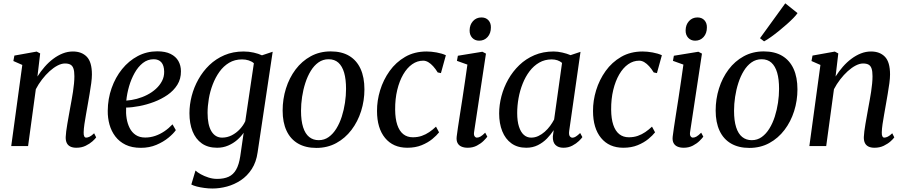

<svg xmlns="http://www.w3.org/2000/svg" viewBox="-20 -858 5316 1128"><path d="M200 -408.5Q219 -438.5 242.2 -465.2Q265.5 -492 292.5 -512.2Q319.5 -532.5 348.5 -544Q377.5 -555.5 408.5 -555.5Q460 -555.5 490 -524.5Q520 -493.5 520 -420.5Q520 -399.5 516 -369Q512 -338.5 506.2 -305.5Q500.5 -272.5 495.5 -243.5Q491 -216.5 485.5 -186.8Q480 -157 476 -129.2Q472 -101.5 471.5 -81Q471 -64 475 -56.8Q479 -49.5 486 -49.5Q495.5 -49.5 507 -55.2Q518.5 -61 533 -75L545 -51Q539.5 -42.5 523.5 -28Q507.5 -13.5 483.5 -1.8Q459.5 10 428.5 10Q407 10 392.8 2.8Q378.5 -4.5 372 -18.5Q365.5 -32.5 366 -53Q366.5 -67 369 -86.8Q371.5 -106.5 375.5 -129.8Q379.5 -153 383.8 -177Q388 -201 392 -223Q396 -245 400.5 -269.5Q405 -294 408.8 -319Q412.5 -344 414.8 -367.2Q417 -390.5 417 -410Q417 -439 411.5 -455.2Q406 -471.5 394 -478.2Q382 -485 361.5 -485Q341.5 -485 318.2 -473Q295 -461 271.5 -439.8Q248 -418.5 227 -391.2Q206 -364 190.5 -334L145 0H46L111 -476.5L58.5 -499.5L64.5 -531.5L195.5 -555L216 -544Z M1013 -93.5Q999 -73 969.5 -48.8Q940 -24.5 898.8 -7Q857.5 10.5 807.5 10.5Q755 10.5 718 -7.5Q681 -25.5 657.5 -56.5Q634 -87.5 623.2 -126.5Q612.5 -165.5 613 -207Q613.5 -277.5 635.8 -340.5Q658 -403.5 697.2 -452Q736.5 -500.5 789.2 -528.5Q842 -556.5 904 -556.5Q951.5 -556.5 982.2 -541.2Q1013 -526 1028 -499.5Q1043 -473 1043 -439.5Q1043.5 -394.5 1021.8 -359.8Q1000 -325 964 -300.2Q928 -275.5 885 -259.2Q842 -243 798.8 -234.8Q755.5 -226.5 721 -226Q719 -193.5 724 -162.2Q729 -131 742 -105.5Q755 -80 777.5 -65Q800 -50 833 -50Q863 -50 891.2 -59.5Q919.5 -69 945.5 -86.5Q971.5 -104 993.5 -127.5ZM883 -510Q847.5 -510 819.2 -487.8Q791 -465.5 770.8 -429.2Q750.5 -393 738.2 -350.5Q726 -308 722 -267Q752.5 -269 784.2 -277.5Q816 -286 844.8 -300.8Q873.5 -315.5 896 -336Q918.5 -356.5 931.8 -382Q945 -407.5 944.5 -437Q944 -473.5 928 -491.8Q912 -510 883 -510Z M1493.5 37Q1485.5 94.5 1459 135.2Q1432.5 176 1394.8 201Q1357 226 1313.8 237.8Q1270.5 249.5 1228 249.5Q1205 249.5 1180.8 246.2Q1156.5 243 1136.2 237.8Q1116 232.5 1104 226L1128.5 144Q1139.5 154.5 1159.8 165.8Q1180 177 1205 185Q1230 193 1255.5 193Q1295.5 193 1323 180.5Q1350.5 168 1367.2 138.8Q1384 109.5 1391.5 60L1411.5 -78Q1396 -55.5 1373 -35.5Q1350 -15.5 1320.2 -2.8Q1290.5 10 1255.5 10Q1201.5 10 1165.5 -15.5Q1129.5 -41 1111.2 -86.8Q1093 -132.5 1093 -193Q1093 -243 1106.2 -294.2Q1119.5 -345.5 1145.8 -392.2Q1172 -439 1210.2 -475.8Q1248.5 -512.5 1298.8 -534Q1349 -555.5 1411 -555.5Q1442 -555.5 1470.5 -549Q1499 -542.5 1519 -533L1582 -554ZM1471.5 -486.5Q1459 -497.5 1441 -503.2Q1423 -509 1402 -509Q1359 -509 1326 -489.2Q1293 -469.5 1269.2 -436.2Q1245.5 -403 1229.8 -362Q1214 -321 1206.8 -277.5Q1199.5 -234 1199.5 -195Q1199.5 -159.5 1205.2 -132.2Q1211 -105 1222.2 -86.5Q1233.5 -68 1249.2 -58.8Q1265 -49.5 1285 -49.5Q1315 -49.5 1341.8 -63.2Q1368.5 -77 1389 -99Q1409.5 -121 1421 -146Z M1923 -556Q1987.5 -556 2031.5 -529.8Q2075.5 -503.5 2098.2 -453.8Q2121 -404 2121 -333Q2121 -267 2101.5 -205.2Q2082 -143.5 2045 -94.8Q2008 -46 1955.8 -17.5Q1903.5 11 1838.5 11Q1775 11 1730.8 -14.8Q1686.5 -40.5 1663.5 -89.8Q1640.5 -139 1640.5 -208.5Q1640.5 -276 1660 -338.2Q1679.5 -400.5 1716.5 -449.8Q1753.5 -499 1805.8 -527.5Q1858 -556 1923 -556ZM1910.5 -510Q1877.5 -510 1851.2 -491.5Q1825 -473 1805.8 -441.5Q1786.5 -410 1773.8 -370.5Q1761 -331 1754.8 -289Q1748.5 -247 1748.5 -207Q1748.5 -149 1760.8 -110.5Q1773 -72 1796.5 -53.2Q1820 -34.5 1852.5 -34.5Q1885.5 -34.5 1911.2 -53Q1937 -71.5 1956.2 -102.8Q1975.5 -134 1988 -173.2Q2000.5 -212.5 2006.8 -254.5Q2013 -296.5 2013 -336Q2013 -392.5 2001.8 -431Q1990.5 -469.5 1968 -489.8Q1945.5 -510 1910.5 -510Z M2373 10Q2289.5 10 2242.2 -47.5Q2195 -105 2195 -206Q2194.5 -266 2213.2 -327.5Q2232 -389 2269 -440.8Q2306 -492.5 2360.5 -524Q2415 -555.5 2486.5 -555.5Q2513.5 -555.5 2545.2 -549.8Q2577 -544 2599.5 -533.5L2570.5 -428.5L2551.5 -432.5Q2539 -453 2525 -468.5Q2511 -484 2496.2 -492.8Q2481.5 -501.5 2466 -501.5Q2431.5 -501.5 2401.5 -480.5Q2371.5 -459.5 2349 -420.8Q2326.5 -382 2313.8 -329.5Q2301 -277 2301.5 -213.5Q2302 -160.5 2314 -124.5Q2326 -88.5 2349 -70Q2372 -51.5 2405.5 -51.5Q2434.5 -51.5 2458 -59.8Q2481.5 -68 2502 -82Q2522.5 -96 2541.5 -114L2559.5 -80.5Q2545.5 -62.5 2519.8 -41.2Q2494 -20 2457.2 -5Q2420.5 10 2373 10Z M2727.5 10Q2706.5 10 2691 3.2Q2675.5 -3.5 2668 -18Q2660.5 -32.5 2663 -55Q2665 -72.5 2670 -106.2Q2675 -140 2682 -184.5Q2689 -229 2696.8 -279.2Q2704.5 -329.5 2712 -380.8Q2719.5 -432 2726 -478.5L2664.5 -500.5L2670 -530.5L2814 -554L2835 -543L2765.5 -84Q2762.5 -66 2768 -57.8Q2773.5 -49.5 2781.5 -49.5Q2792 -49.5 2803 -55.8Q2814 -62 2830.5 -78.5L2843 -55Q2836.5 -46 2821 -30.5Q2805.5 -15 2781.8 -2.5Q2758 10 2727.5 10ZM2795 -619Q2770 -619 2754.2 -636Q2738.5 -653 2739 -680Q2739.5 -713 2759 -734.2Q2778.5 -755.5 2808.5 -755.5Q2834.5 -755.5 2849.5 -739Q2864.5 -722.5 2864 -697Q2864 -662.5 2844.8 -640.8Q2825.5 -619 2795 -619Z M3324 -89Q3321 -66.5 3327.5 -57.8Q3334 -49 3343.5 -49Q3352.5 -49 3363.2 -55.8Q3374 -62.5 3388.5 -76.5L3401.5 -52.5Q3396.5 -44.5 3381 -29.5Q3365.5 -14.5 3342.2 -2.2Q3319 10 3290 10Q3260 10 3243.2 -6.5Q3226.5 -23 3228 -57L3233 -93.5Q3216.5 -68 3193.5 -44.2Q3170.5 -20.5 3140 -5.2Q3109.5 10 3072 10Q3020 10 2984.5 -15.8Q2949 -41.5 2930.8 -87Q2912.5 -132.5 2912.5 -191.5Q2912.5 -241.5 2926 -293Q2939.5 -344.5 2966 -391.5Q2992.5 -438.5 3031 -475.5Q3069.5 -512.5 3120 -534Q3170.5 -555.5 3232.5 -555.5Q3257 -555.5 3284 -549.2Q3311 -543 3332 -534L3390.5 -553.5ZM3282 -488.5Q3270.5 -498.5 3255 -503.8Q3239.5 -509 3221 -509Q3180.5 -509 3148 -490.2Q3115.5 -471.5 3091.2 -439.5Q3067 -407.5 3050.8 -366.8Q3034.5 -326 3026.5 -281.5Q3018.5 -237 3018.5 -194Q3018.5 -146 3029 -113.8Q3039.5 -81.5 3057.8 -65.5Q3076 -49.5 3100.5 -49.5Q3123 -49.5 3143 -59Q3163 -68.5 3180.5 -84Q3198 -99.5 3211.8 -118.2Q3225.5 -137 3235.5 -156Z M3642 10Q3558.5 10 3511.2 -47.5Q3464 -105 3464 -206Q3463.5 -266 3482.2 -327.5Q3501 -389 3538 -440.8Q3575 -492.5 3629.5 -524Q3684 -555.5 3755.5 -555.5Q3782.5 -555.5 3814.2 -549.8Q3846 -544 3868.5 -533.5L3839.5 -428.5L3820.5 -432.5Q3808 -453 3794 -468.5Q3780 -484 3765.2 -492.8Q3750.5 -501.5 3735 -501.5Q3700.5 -501.5 3670.5 -480.5Q3640.5 -459.5 3618 -420.8Q3595.5 -382 3582.8 -329.5Q3570 -277 3570.5 -213.5Q3571 -160.5 3583 -124.5Q3595 -88.5 3618 -70Q3641 -51.5 3674.5 -51.5Q3703.5 -51.5 3727 -59.8Q3750.5 -68 3771 -82Q3791.5 -96 3810.5 -114L3828.5 -80.5Q3814.5 -62.5 3788.8 -41.2Q3763 -20 3726.2 -5Q3689.5 10 3642 10Z M3996.5 10Q3975.5 10 3960 3.2Q3944.5 -3.5 3937 -18Q3929.5 -32.5 3932 -55Q3934 -72.5 3939 -106.2Q3944 -140 3951 -184.5Q3958 -229 3965.8 -279.2Q3973.5 -329.5 3981 -380.8Q3988.5 -432 3995 -478.5L3933.5 -500.5L3939 -530.5L4083 -554L4104 -543L4034.5 -84Q4031.5 -66 4037 -57.8Q4042.5 -49.5 4050.5 -49.5Q4061 -49.5 4072 -55.8Q4083 -62 4099.5 -78.5L4112 -55Q4105.5 -46 4090 -30.5Q4074.5 -15 4050.8 -2.5Q4027 10 3996.5 10ZM4064 -619Q4039 -619 4023.2 -636Q4007.5 -653 4008 -680Q4008.5 -713 4028 -734.2Q4047.5 -755.5 4077.5 -755.5Q4103.5 -755.5 4118.5 -739Q4133.5 -722.5 4133 -697Q4133 -662.5 4113.8 -640.8Q4094.5 -619 4064 -619Z M4467 -556Q4531.5 -556 4575.5 -529.8Q4619.5 -503.5 4642.2 -453.8Q4665 -404 4665 -333Q4665 -267 4645.5 -205.2Q4626 -143.5 4589 -94.8Q4552 -46 4499.8 -17.5Q4447.5 11 4382.5 11Q4319 11 4274.8 -14.8Q4230.5 -40.5 4207.5 -89.8Q4184.5 -139 4184.5 -208.5Q4184.5 -276 4204 -338.2Q4223.5 -400.5 4260.5 -449.8Q4297.5 -499 4349.8 -527.5Q4402 -556 4467 -556ZM4454.5 -510Q4421.5 -510 4395.2 -491.5Q4369 -473 4349.8 -441.5Q4330.5 -410 4317.8 -370.5Q4305 -331 4298.8 -289Q4292.5 -247 4292.5 -207Q4292.5 -149 4304.8 -110.5Q4317 -72 4340.5 -53.2Q4364 -34.5 4396.5 -34.5Q4429.5 -34.5 4455.2 -53Q4481 -71.5 4500.2 -102.8Q4519.5 -134 4532 -173.2Q4544.5 -212.5 4550.8 -254.5Q4557 -296.5 4557 -336Q4557 -392.5 4545.8 -431Q4534.5 -469.5 4512 -489.8Q4489.5 -510 4454.5 -510ZM4445 -633.5 4593.5 -838.5 4665.5 -781Q4658 -769.5 4641.5 -752.5Q4625 -735.5 4603 -716Q4581 -696.5 4557 -677Q4533 -657.5 4510.2 -641.2Q4487.5 -625 4469 -615Z M4889 -408.5Q4908 -438.5 4931.2 -465.2Q4954.5 -492 4981.5 -512.2Q5008.5 -532.5 5037.5 -544Q5066.5 -555.5 5097.5 -555.5Q5149 -555.5 5179 -524.5Q5209 -493.5 5209 -420.5Q5209 -399.5 5205 -369Q5201 -338.5 5195.2 -305.5Q5189.5 -272.5 5184.5 -243.5Q5180 -216.5 5174.5 -186.8Q5169 -157 5165 -129.2Q5161 -101.5 5160.5 -81Q5160 -64 5164 -56.8Q5168 -49.5 5175 -49.5Q5184.5 -49.5 5196 -55.2Q5207.5 -61 5222 -75L5234 -51Q5228.5 -42.5 5212.5 -28Q5196.5 -13.5 5172.5 -1.8Q5148.5 10 5117.5 10Q5096 10 5081.8 2.8Q5067.5 -4.5 5061 -18.5Q5054.5 -32.5 5055 -53Q5055.5 -67 5058 -86.8Q5060.5 -106.5 5064.5 -129.8Q5068.5 -153 5072.8 -177Q5077 -201 5081 -223Q5085 -245 5089.5 -269.5Q5094 -294 5097.8 -319Q5101.5 -344 5103.8 -367.2Q5106 -390.5 5106 -410Q5106 -439 5100.5 -455.2Q5095 -471.5 5083 -478.2Q5071 -485 5050.5 -485Q5030.5 -485 5007.2 -473Q4984 -461 4960.5 -439.8Q4937 -418.5 4916 -391.2Q4895 -364 4879.5 -334L4834 0H4735L4800 -476.5L4747.5 -499.5L4753.5 -531.5L4884.5 -555L4905 -544Z"/></svg>

Font: Merriweather 48pt
Style: Italic
Weight: 400
Italic angle: -7.8°
Version: Version 2.101